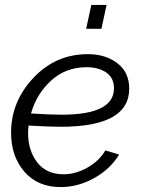

<svg xmlns="http://www.w3.org/2000/svg" viewBox="-20 -750 574 780"><path d="M413 -730 392 -633H330L351 -730ZM227 -235Q179 -235 96 -240Q94 -220 94 -211Q94 -138 131.5 -90Q169 -42 238 -42Q287 -42 335 -69Q383 -96 408 -139L464 -122Q428 -63 362.5 -26.5Q297 10 226 10Q133 10 79 -52.5Q25 -115 25 -211Q25 -337 115.5 -433.5Q206 -530 337 -530Q409 -530 457 -493Q505 -456 505 -390Q505 -235 227 -235ZM332 -477Q247 -477 187.5 -422.5Q128 -368 106 -289Q186 -284 230 -284Q443 -284 443 -391Q443 -434 411.5 -455.5Q380 -477 332 -477Z"/></svg>

Font: Raleway-v4020
Style: Italic
Weight: 400
Italic angle: -12°
Designer: Matt McInerney, Pablo Impallari, Rodrigo Fuenzalida
Foundry: Matt McInerney, Pablo Impallari, Rodrigo Fuenzalida
Version: Version 4.020;PS 004.020;hotconv 1.0.88;makeotf.lib2.5.64775